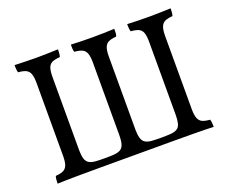

<svg xmlns="http://www.w3.org/2000/svg" viewBox="-112 -857 1234 1038"><g transform="rotate(-20 505.0 -338.0)"><path d="M56 3Q56 -10 57 -21Q58 -32 61 -40Q89 -42 105 -49.5Q121 -57 128 -75.5Q135 -94 135 -127V-549Q135 -582 128 -600.5Q121 -619 105 -626.5Q89 -634 61 -636Q58 -644 57 -655Q56 -666 56 -679Q88 -678 120 -677Q152 -676 182 -676Q211 -676 245.5 -677Q280 -678 306 -679Q306 -666 305 -655Q304 -644 301 -636Q272 -634 256 -626.5Q240 -619 233.5 -600.5Q227 -582 227 -549V-127Q227 -100 232.5 -79.5Q238 -59 254 -50Q268 -42 291 -40.5Q314 -39 343 -39Q372 -39 395 -40.5Q418 -42 432 -50Q448 -59 453.5 -79.5Q459 -100 459 -127V-549Q459 -582 452 -600.5Q445 -619 429 -626.5Q413 -634 385 -636Q381 -644 380.5 -655Q380 -666 380 -679Q444 -676 506 -676Q535 -676 569.5 -677Q604 -678 630 -679Q630 -666 629.5 -655Q629 -644 625 -636Q597 -634 581 -626.5Q565 -619 558 -600.5Q551 -582 551 -549V-127Q551 -100 556.5 -79.5Q562 -59 578 -50Q592 -42 615 -40.5Q638 -39 667 -39Q696 -39 719.5 -40.5Q743 -42 757 -50Q773 -59 778 -79.5Q783 -100 783 -127V-549Q783 -582 776.5 -600.5Q770 -619 754 -626.5Q738 -634 709 -636Q706 -644 705 -655Q704 -666 704 -679Q768 -676 830 -676Q860 -676 894 -677Q928 -678 954 -679Q954 -666 953 -655Q952 -644 949 -636Q921 -634 905 -626.5Q889 -619 882 -600.5Q875 -582 875 -549V-127Q875 -94 882 -75.5Q889 -57 905 -49.5Q921 -42 949 -40Q952 -32 953 -21Q954 -10 954 3Q934 2 909.5 1.5Q885 1 842 0.5Q799 0 723 0H287Q212 0 169 0.5Q126 1 101.5 1.5Q77 2 56 3Z"/></g></svg>

Font: Vollkorn
Style: Regular
Weight: 400
Designer: Friedrich Althausen
Foundry: Friedrich Althausen
Version: Version 4.104